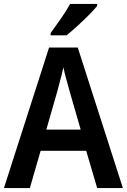

<svg xmlns="http://www.w3.org/2000/svg" viewBox="-20 -1051 647 978"><path d="M475 -93 419 -283H187L132 -93H0L230 -809H376L606 -93ZM335 -585Q328 -611 318 -646.5Q308 -682 303 -708Q299 -689 293 -665.5Q287 -642 281 -620.5Q275 -599 272 -586L216 -391H391ZM475 -1021Q460 -1002 432 -974Q404 -946 373.5 -918Q343 -890 319 -871H238V-883Q262 -916 290.5 -956.5Q319 -997 337 -1031H475Z"/></svg>

Font: Noto Sans Telugu UI SemiCondensed SemiBold
Style: Regular
Weight: 600
Width: 4
Designer: Jelle Bosma - Monotype Design Team
Foundry: Monotype Imaging Inc.
Version: Version 2.005; ttfautohint (v1.8.4.7-5d5b)